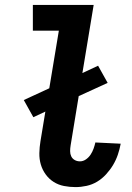

<svg xmlns="http://www.w3.org/2000/svg" viewBox="-20 -755 540 783"><path d="M288 8Q264 8 241 3.5Q218 -1 199 -13Q180 -25 166.5 -43.5Q153 -62 146.5 -84Q140 -106 140.5 -130.5Q141 -155 145 -179L165 -300L116 -277L77 -347L181 -395L220 -630H114V-735H362L316 -457L380 -487L419 -417L301 -363L268 -162Q266 -150 266 -138.5Q266 -127 270.5 -117.5Q275 -108 284.5 -102.5Q294 -97 306 -97Q319 -97 330.5 -105Q342 -113 349.5 -124.5Q357 -136 361.5 -148.5Q366 -161 369 -174L472 -169V-168Q468 -146 460.5 -124Q453 -102 441 -82Q429 -62 412.5 -44Q396 -26 376 -14Q356 -2 333 3Q310 8 288 8Z"/></svg>

Font: Iosevka Extrabold
Style: Italic
Weight: 800
Italic angle: -9°
Monospace: yes
Designer: Belleve Invis
Foundry: Belleve Invis
Version: Version 32.5.0; ttfautohint (v1.8.4)